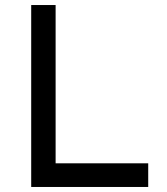

<svg xmlns="http://www.w3.org/2000/svg" viewBox="-20 -743 662 763"><path d="M104 -723H201V-94H569V0H104Z"/></svg>

Font: Synthetic
Style: Regular
Weight: 400
Designer: Santiago Orozco
Foundry: Typemade
Version: Version 2.000; ttfautohint (v1.8.4.7-5d5b)